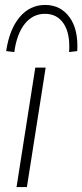

<svg xmlns="http://www.w3.org/2000/svg" viewBox="-20 -758 334 778"><path d="M47 0 123 -484H165L89 0ZM38 -547 5 -551Q18 -639 59.5 -688.5Q101 -738 163 -738Q225 -738 261.5 -688.5Q298 -639 293 -551L260 -547Q265 -621 238.5 -661.5Q212 -702 162 -702Q113 -702 80.5 -661.5Q48 -621 38 -547Z"/></svg>

Font: Nunito Sans ExtraLight
Style: Italic
Weight: 200
Italic angle: -9°
Designer: Vernon Adams
Foundry: Vernon Adams
Version: Version 3.006; ttfautohint (v1.8.3)